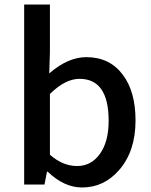

<svg xmlns="http://www.w3.org/2000/svg" viewBox="-20 -817 669 850"><path d="M191 -57H188L177 0H87V-797H201V-586L198 -492Q281 -564 362 -564Q465 -564 523 -487Q580 -412 580 -284Q580 -148 508 -65Q441 13 343 13Q264 13 191 -57ZM421 -134Q461 -188 461 -282Q461 -468 332 -468Q269 -468 201 -401V-132Q258 -82 321 -82Q383 -82 421 -134Z"/></svg>

Font: Noto Sans S Chinese Medium
Style: Regular
Weight: 500
Designer: Ryoko NISHIZUKA  (kana & ideographs); Paul D. Hunt (Latin, Greek & Cyrillic); Wenlong ZHANG  (bopomofo); Sandoll Communi
Foundry: Adobe Systems Incorporated
Version: Version 1.000;PS 1;hotconv 1.0.78;makeotf.lib2.5.61930